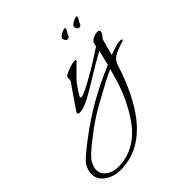

<svg xmlns="http://www.w3.org/2000/svg" viewBox="-382 -556 1058 1058"><g transform="rotate(-45 146.5 -27.5)"><path d="M-45 358Q-98 358 -137 330.5Q-176 303 -176 260Q-176 230 -156 198Q-148 186 -121.5 163Q-95 140 -50 106Q-5 72 36.5 44.5Q78 17 118 -6Q161 -31 210 -55Q259 -79 314 -102L335 -189Q312 -178 266 -150.5Q220 -123 149 -80Q61 -25 18 -25Q6 -25 6 -33Q6 -38 12 -48Q20 -59 30 -73.5Q40 -88 51 -104Q62 -121 75 -139.5Q88 -158 103 -179Q108 -186 108 -194V-205Q108 -213 110 -215Q118 -224 151 -236Q184 -248 201 -248Q209 -248 209 -244Q209 -243 208.5 -242Q208 -241 207 -239Q185 -218 135 -167Q127 -159 116.5 -144Q106 -129 92 -109Q80 -91 80 -84Q80 -79 87 -79Q107 -79 214 -141Q252 -163 283 -183Q314 -203 340 -220L345 -241Q350 -258 379 -268Q390 -272 402 -272Q417 -272 417 -261Q417 -248 394 -222Q393 -218 392 -213.5Q391 -209 389 -204L381 -175L368 -125Q430 -149 453 -149Q469 -149 469 -143Q469 -139 458 -136Q452 -134 441 -130Q430 -126 414 -120Q364 -102 352 -63Q338 -17 320.5 26.5Q303 70 282 111Q156 358 -45 358ZM-43 337Q64 337 144 257Q195 206 247 100Q277 38 307 -77Q235 -43 130 16Q49 60 -31 124Q-107 182 -124 210Q-141 239 -141 261Q-141 295 -112 316Q-83 337 -43 337ZM345 -358Q340 -358 335 -366.5Q330 -375 330 -380Q330 -388 339 -395.5Q348 -403 359.5 -408Q371 -413 377 -413Q383 -413 383 -410Q383 -405 380.5 -399.5Q378 -394 373 -386Q368 -380 364.5 -369Q361 -358 345 -358ZM254 -358Q249 -358 244 -366.5Q239 -375 239 -380Q239 -388 248 -395.5Q257 -403 268.5 -408Q280 -413 286 -413Q292 -413 292 -410Q292 -405 289.5 -399.5Q287 -394 282 -386Q277 -380 273.5 -369Q270 -358 254 -358Z"/></g></svg>

Font: Whisper
Style: Regular
Weight: 400
Designer: Robert E. Leuschke
Foundry: Robert E. Leuschke
Version: Version 1.010; ttfautohint (v1.8.4.7-5d5b)